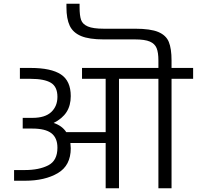

<svg xmlns="http://www.w3.org/2000/svg" viewBox="-20 -1003 1049 1023"><path d="M1009 -583H894V0H824V-583H709H614V0H543V-241H355Q357 -223 357 -213Q357 -121 288 -80.5Q219 -40 113 -40H55V-97H113Q188 -97 237 -122Q286 -147 286 -216Q286 -268 254 -293Q222 -318 152 -318H101V-375H153Q220 -375 253 -406Q286 -437 286 -487Q286 -541 251 -562Q216 -583 143 -583H86V-641H143Q252 -641 304.5 -606.5Q357 -572 357 -491Q357 -441 334.5 -406Q312 -371 266 -348Q311 -333 333 -299H543V-583H417V-641H709H824V-681Q824 -723 814.5 -746.5Q805 -770 778.5 -781.5Q752 -793 700 -793H533Q455 -793 412 -811Q369 -829 351.5 -866Q334 -903 334 -964V-983H404V-964Q404 -920 412 -897Q420 -874 448 -862Q476 -850 533 -850H700Q782 -850 823.5 -832.5Q865 -815 879.5 -779.5Q894 -744 894 -681V-641H1009Z"/></svg>

Font: Biryani Light
Style: Regular
Weight: 300
Designer: Dan Reynolds and Mathieu Réguer
Foundry: Dan Reynolds and Mathieu Réguer
Version: Version 1.004; ttfautohint (v1.1) -l 5 -r 5 -G 72 -x 0 -D la